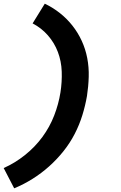

<svg xmlns="http://www.w3.org/2000/svg" viewBox="-38 -861 658 1042"><path d="M39 161 -18 51Q43 24 97.5 -19.5Q152 -63 192 -117.5Q232 -172 256 -234Q280 -296 290 -359Q299 -416 297 -472.5Q295 -529 276 -579Q257 -629 222 -669Q187 -709 139 -734L205 -841Q249 -820 287 -790Q325 -760 355 -722Q385 -684 405.5 -639.5Q426 -595 435.5 -545.5Q445 -496 443.5 -444Q442 -392 434 -340Q425 -288 409 -236Q393 -184 367.5 -134.5Q342 -85 306.5 -40.5Q271 4 228.5 42Q186 80 138 110Q90 140 39 161Z"/></svg>

Font: Iosevka SS04 Heavy Extended
Style: Italic
Weight: 900
Width: 7
Italic angle: -9°
Monospace: yes
Designer: Belleve Invis
Foundry: Belleve Invis
Version: Version 19.0.0; ttfautohint (v1.8.4)